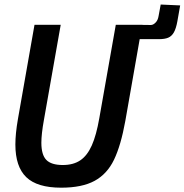

<svg xmlns="http://www.w3.org/2000/svg" viewBox="-20 -838 834 868"><path d="M49.5 -184.5Q49.5 -233.5 61 -299.5L136 -726H254.5L178.5 -295.5Q167 -232 167 -192.5Q167 -138 189.5 -115Q212 -92 264 -92Q311.5 -92 343 -113.2Q374.5 -134.5 395 -180.5Q415.5 -226.5 429 -304L503.5 -726H623V-725.5L662 -725Q672.5 -725 683.2 -735.8Q694 -746.5 697 -766L706.5 -817.5L794.5 -813.5Q789 -780.5 782 -742.5Q776 -709 766 -691.5Q756 -674 740.2 -667.5Q724.5 -661 699 -661H664.5H611.5L546.5 -291Q526.5 -180.5 495.5 -116Q464.5 -51.5 407.8 -20.5Q351 10.5 256.5 10.5Q148 10.5 98.8 -37Q49.5 -84.5 49.5 -184.5Z"/></svg>

Font: JuliaMono SemiBold
Style: Italic
Weight: 600
Italic angle: -9°
Monospace: yes
Designer: cormullion
Foundry: corm
Version: Version 0.056; ttfautohint (v1.8.4)